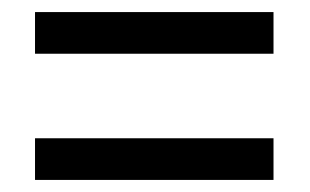

<svg xmlns="http://www.w3.org/2000/svg" viewBox="-20 -511 513 318"><path d="M38 -422H433V-491H38ZM38 -213H433V-282H38Z"/></svg>

Font: Noto Sans Myanmar UI Condensed
Style: Regular
Weight: 400
Width: 3
Designer: Monotype Design Team
Foundry: Monotype Imaging Inc.
Version: Version 2.103